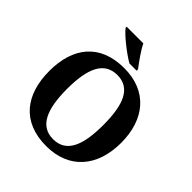

<svg xmlns="http://www.w3.org/2000/svg" viewBox="-246 -1100 1278 1278"><g transform="rotate(45 393.5 -460.5)"><path d="M397 -771H465V-784C436 -822 389 -886 368 -931H211V-921C236 -886 334 -807 397 -771ZM394 10C611 10 732 -137 732 -358C732 -580 611 -725 395 -725C166 -725 55 -580 55 -359C55 -137 166 10 394 10ZM394 -55C270 -55 223 -167 223 -358C223 -549 270 -660 395 -660C519 -660 564 -549 564 -358C564 -167 519 -55 394 -55Z"/></g></svg>

Font: Noto Serif Telugu
Style: Bold
Weight: 700
Designer: Jelle Bosma - Monotype Design Team
Foundry: Monotype Imaging Inc.
Version: Version 2.005